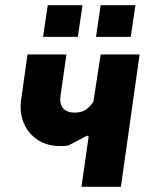

<svg xmlns="http://www.w3.org/2000/svg" viewBox="-20 -720 587 740"><path d="M294 0 321 -189Q322 -197 318 -197Q314 -197 304 -191L245 -160Q237 -158 229 -157.5Q221 -157 214 -157Q161 -157 124.5 -181.5Q88 -206 71.5 -246Q55 -286 61 -332L86 -510H236L213 -349Q209 -318 224 -302Q239 -286 267 -286Q298 -286 314.5 -300Q331 -314 340 -328L368 -510H518L446 0ZM350 -578 368 -700H502L484 -578ZM146 -578 164 -700H298L280 -578Z"/></svg>

Font: Finlandica
Style: Italic
Weight: 400
Italic angle: -8°
Designer: Niklas Ekholm, Juho Hiilivirta, Jaakko Suomalainen
Foundry: Helsinki Type Studio
Version: Version 1.064